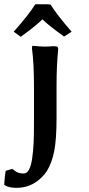

<svg xmlns="http://www.w3.org/2000/svg" viewBox="-132 -653 424 914"><path d="M137.2 -250V-91.8Q137.2 9.8 126.2 65.9Q115.2 122.1 91.8 160.2Q68.8 195.8 31.5 218.5Q-5.9 241.2 -54.2 241.2Q-90.3 241.2 -110.8 228L-111.8 225.1Q-110.8 197.3 -105 160.2L-73.2 150.9Q-58.6 163.6 -47.1 168.2Q-35.6 172.9 -19 172.9Q-3.9 172.9 6.1 154.5Q16.1 136.2 21.2 100.6Q26.4 64.9 28.1 25.9Q29.8 -13.2 29.8 -67.9V-235.8Q29.8 -354 20 -423.8L22 -435.1Q62 -431.2 79.1 -431.2Q96.7 -431.2 121.1 -433.1Q136.7 -433.1 140.9 -430.4Q145 -427.7 145 -418Q137.2 -339.4 137.2 -250ZM96.2 -632.8 108.9 -630.9Q141.6 -579.1 209 -502L172.9 -479Q98.1 -532.7 69.8 -561Q36.6 -527.8 -33.2 -478L-66.9 -502Q3.9 -581.1 36.1 -632.8Z"/></svg>

Font: Linear Smooth
Style: Bold
Weight: 700
Designer: Philipp H. Poll, Flanker
Foundry: Philipp H. Poll, reworked by Flanker
Version: Version 1.061 | FøM Fix